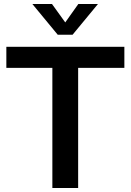

<svg xmlns="http://www.w3.org/2000/svg" viewBox="-20 -948 659 968"><path d="M244 -606H12V-712H607V-606H374V0H244ZM474 -928 346 -773H271L143 -928H242L309 -835L375 -928Z"/></svg>

Font: Muli
Style: Bold
Weight: 700
Designer: Vernon Adams
Foundry: Vernon Adams
Version: Version 2.001